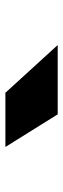

<svg xmlns="http://www.w3.org/2000/svg" viewBox="219 -1049 234 712"><g transform="rotate(90 336.0 -693.0)"><path d="M324 -596 147 -790H404L525 -596Z"/></g></svg>

Font: Georama Extra Expanded ExtraBold
Style: Regular
Weight: 800
Width: 8
Designer: Jean-Baptiste Levee
Foundry: Production Type
Version: Version 1.000